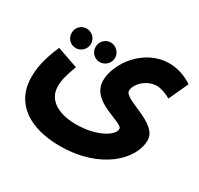

<svg xmlns="http://www.w3.org/2000/svg" viewBox="-152 -677 1136 1095"><g transform="rotate(30 416.0 -129.5)"><path d="M25 -31C25 148 169 231 360 231C632 231 780 76 780 -47C780 -161 546 -182 546 -240C546 -282 602 -343 671 -343C699 -343 735 -330 763 -313L822 -441C783 -467 731 -490 669 -490C503 -490 389 -330 389 -217C389 -75 608 -67 608 -22C608 19 517 78 380 78C248 78 182 20 182 -58C182 -100 191 -134 217 -204L79 -252C33 -145 25 -81 25 -31ZM319 -297C354 -297 384 -326 384 -361C384 -397 354 -426 319 -426C284 -426 256 -397 256 -361C256 -326 284 -297 319 -297ZM161 -298C196 -298 225 -327 225 -362C225 -398 196 -426 161 -426C125 -426 98 -398 98 -362C98 -327 125 -298 161 -298Z"/></g></svg>

Font: Noto Sans Arabic UI Extra
Style: Regular
Weight: 800
Designer: Nadine Chahine - Monotype Design Team
Foundry: Monotype Imaging Inc.
Version: Version 1.900